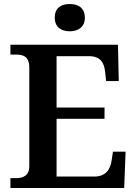

<svg xmlns="http://www.w3.org/2000/svg" viewBox="-20 -937 682 957"><path d="M328 -781C368 -781 403 -801 403 -849C403 -899 368 -917 328 -917C286 -917 253 -899 253 -849C253 -801 286 -781 328 -781ZM32 0H599L606 -181H543L536 -135C529 -91 506 -57 450 -57H262V-345H501V-401H262V-657H424C479 -657 499 -626 504 -579L509 -533H572L568 -714H32V-665H58C95 -665 126 -657 126 -600V-109C126 -62 96 -49 59 -49H32Z"/></svg>

Font: Noto Serif Lao SemiBold
Style: Regular
Weight: 600
Designer: Monotype Design Team
Foundry: Monotype Imaging Inc.
Version: Version 2.003